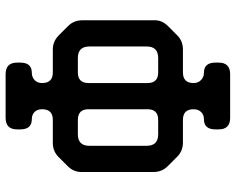

<svg xmlns="http://www.w3.org/2000/svg" viewBox="-96 -684 820 667"><g transform="rotate(-90 313.5 -350.0)"><path d="M198 0Q198 40 238 40H390Q430 40 430 0V-11Q430 -51 395 -51Q380 -51 369.5 -61Q359 -71 359 -87Q359 -124 396 -124H476Q505 -124 525 -144L557 -176Q579 -198 577 -226V-474Q577 -503 557 -523L525 -555Q504 -576 476 -576H396Q359 -576 359 -613Q359 -630 369.5 -639.5Q380 -649 395 -649Q430 -649 430 -689V-700Q430 -740 390 -740H238Q198 -740 198 -700V-689Q198 -649 233 -649Q249 -649 258.5 -639.5Q268 -630 268 -613Q268 -576 231 -576H151Q122 -576 102 -556L70 -524Q49 -503 50 -474V-226Q50 -197 70 -177L103 -144Q123 -124 152 -124H231Q268 -124 268 -87Q268 -71 258.5 -61Q249 -51 233 -51Q198 -51 198 -11ZM141 -250V-449Q141 -489 181 -489H231Q268 -489 268 -452V-247Q268 -210 231 -210H181Q141 -210 141 -250ZM359 -247V-452Q359 -489 396 -489H446Q486 -489 486 -449V-250Q486 -210 446 -210H396Q359 -210 359 -247Z"/></g></svg>

Font: WDXL Lubrifont SC
Style: Regular
Weight: 400
Designer: [WDXL Lubrifont] Copyright 2020-2022 (c) NightFurySL2001, Skr-ZERO; [ZCOOL QingKe HuangYou] Copyright 2018-2022 (c) The 
Version: Version 2.001;hotconv 1.1.1;makeotfexe 2.6.0